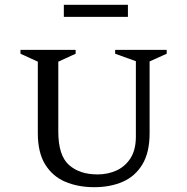

<svg xmlns="http://www.w3.org/2000/svg" viewBox="-20 -767 777 797"><path d="M371 10Q304 10 251 -12.5Q198 -35 167.5 -84.5Q137 -134 137 -214V-511L65 -544V-560H294V-544L222 -511V-221Q222 -122 266 -82.5Q310 -43 385 -43Q429 -43 465 -60Q501 -77 522.5 -111.5Q544 -146 544 -200V-513L458 -544V-560H672V-544L601 -512V-214Q601 -134 571 -84.5Q541 -35 489.5 -12.5Q438 10 371 10ZM245 -697V-747H511V-697Z"/></svg>

Font: Spectral SC
Style: Regular
Weight: 400
Designer: Jean-Baptiste Levee
Foundry: Production Type
Version: Version 2.001